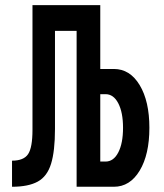

<svg xmlns="http://www.w3.org/2000/svg" viewBox="-20 -713 626 733"><path d="M25.9 0V-99.6Q70.8 -99.6 87.4 -124.8Q104 -149.9 104 -217.3V-693.4H362.8V-449.7H414.6Q476.1 -449.7 513.2 -388.2Q550.3 -326.7 550.3 -225.1Q550.3 -123 513.2 -61.5Q476.1 0 414.6 0H272.5V-595.2H189.9V-220.7Q189.9 -136.2 175 -87.9Q160.2 -39.6 124.3 -19.8Q88.4 0 25.9 0ZM382.8 -353.5H362.8V-96.2H382.8Q413.6 -96.2 431.6 -131.1Q449.7 -166 449.7 -225.1Q449.7 -283.7 431.6 -318.6Q413.6 -353.5 382.8 -353.5Z"/></svg>

Font: Caskaydia Cove Medium
Style: Regular
Weight: 500
Monospace: yes
Designer: Aaron Bell
Foundry: Saja Typeworks
Version: Version 4.300; ttfautohint (v1.8.3)